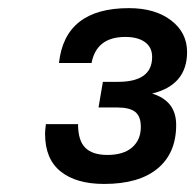

<svg xmlns="http://www.w3.org/2000/svg" viewBox="-20 -938 480 472"><path d="M235.8 -485.8Q167.5 -485.8 129.2 -516.4Q90.8 -546.9 90.8 -608.9Q90.8 -617.2 92.8 -632.8H171.9Q171.9 -592.3 189.7 -574.7Q207.5 -557.1 244.1 -557.1Q283.7 -557.1 304.9 -575.7Q326.2 -594.2 326.2 -626Q326.2 -651.9 312.5 -662.8Q298.8 -673.8 268.1 -673.8H222.2L232.9 -736.8H270Q354 -736.8 354 -797.9Q354 -821.8 336.4 -834.5Q318.8 -847.2 288.1 -847.2Q217.3 -847.2 205.1 -783.2H125Q139.6 -918 296.9 -918Q361.3 -918 400.6 -887.9Q439.9 -857.9 439.9 -810.1Q439.9 -729 354 -708Q413.1 -689.9 413.1 -630.9Q413.1 -561.5 367.4 -523.7Q321.8 -485.8 235.8 -485.8Z"/></svg>

Font: Creato Display
Style: Bold Italic
Weight: 700
Italic angle: -10°
Version: Version 1.000